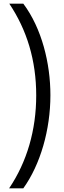

<svg xmlns="http://www.w3.org/2000/svg" viewBox="-20 -819 352 1055"><path d="M257 -296C257 -470 210 -663 108 -799H31C128 -654 179 -487 179 -295C179 -104 128 71 30 216H108C202 85 257 -106 257 -296Z"/></svg>

Font: Noto Sans Sinhala UI SemiCondensed
Style: Regular
Weight: 400
Width: 4
Designer: Jelle Bosma - Monotype Design Team
Foundry: Monotype Imaging Inc.
Version: Version 2.006